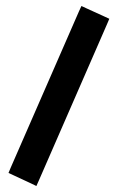

<svg xmlns="http://www.w3.org/2000/svg" viewBox="-20 -394 417 639"><path d="M251 -374 242.7 -356 15.6 164.1 8.3 181.6 25.4 189.5 83 216.3 101.1 225.1 109.4 206.5 336.4 -314 343.8 -331.5 326.7 -339.4 269 -365.7Z"/></svg>

Font: Samim
Style: Bold
Weight: 700
Foundry: DejaVu fonts team - Redesigned by Saber Rastikerdar
Version: Version 4.0.5